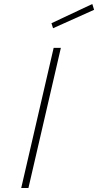

<svg xmlns="http://www.w3.org/2000/svg" viewBox="-20 -939 490 959"><path d="M245 -798 237 -823 441 -919 450 -890ZM86 0 248 -700H284L122 0Z"/></svg>

Font: TitilliumWebThinItalic
Style: Thin Italic
Weight: 200
Italic angle: -13°
Version: Version 1.001;PS 57.000;hotconv 1.0.70;makeotf.lib2.5.55311